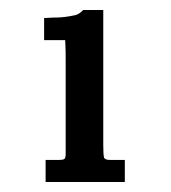

<svg xmlns="http://www.w3.org/2000/svg" viewBox="-20 -655 342 383"><path d="M186 -635V-366Q186 -346 187.5 -341Q189 -336 199 -336H229V-292H71V-336H98Q106 -336 108.5 -338Q111 -340 111 -348V-537Q111 -555 110.5 -564Q110 -573 110 -575H68V-619L87 -620H91Q109 -620 131 -625Q137 -627 140.5 -630Q144 -633 146 -635Z"/></svg>

Font: New Athena Unicode
Style: Bold
Weight: 700
Designer: J. Rusten 1997; rev. by R. Hancock 2001, 2002, rev. by D. Mastronarde 2002-2021
Foundry: Society for Classical Studies (formerly American Philological Association)
Version: Version 5.008